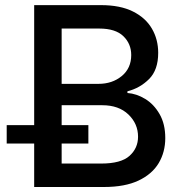

<svg xmlns="http://www.w3.org/2000/svg" viewBox="-20 -748 710 768"><path d="M116.7 0V-727.5H383.8Q460.9 -727.5 511.7 -702.1Q562.5 -676.8 587.6 -633.5Q612.8 -590.3 612.8 -536.6Q612.8 -468.3 576.4 -431.9Q540 -395.5 489.7 -382.8V-376Q525.9 -373.5 560.8 -352.3Q595.7 -331.1 618.4 -291.5Q641.1 -252 641.1 -195.8Q641.1 -140.1 615 -95.9Q588.9 -51.8 534.4 -25.9Q480 0 395.5 0ZM226.6 -412.6H374Q429.2 -412.6 467 -443.8Q504.9 -475.1 504.9 -527.8Q504.9 -572.8 473.4 -603.3Q441.9 -633.8 377 -633.8H226.6ZM226.6 -93.8H384.8Q463.9 -93.8 498 -124.5Q532.2 -155.3 532.2 -201.2Q532.2 -252.9 493.7 -290Q455.1 -327.1 389.2 -327.1H226.6ZM6.8 -173.8V-247.6H333.5V-173.8Z"/></svg>

Font: Inter Tight Medium
Style: Regular
Weight: 500
Designer: Rasmus Andersson
Foundry: rsms
Version: Version 3.004; ttfautohint (v1.8.4.7-5d5b)